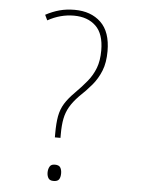

<svg xmlns="http://www.w3.org/2000/svg" viewBox="-53 -766 606 820"><g transform="rotate(5 250.0 -356.0)"><path d="M197 -190Q197 -235 202.5 -265Q208 -295 223 -319.5Q238 -344 266 -372Q295 -401 316.5 -427.5Q338 -454 350 -485.5Q362 -517 362 -561Q362 -632 327 -665.5Q292 -699 233 -699Q175 -699 121 -669L110 -692Q140 -708 169.5 -716Q199 -724 234 -724Q304 -724 346.5 -683.5Q389 -643 389 -560Q389 -511 375 -476Q361 -441 337.5 -413Q314 -385 284 -357Q259 -331 245.5 -307.5Q232 -284 226.5 -256.5Q221 -229 221 -189V-174H197ZM207 12Q191 12 185 2Q179 -8 179 -22Q179 -36 185 -47Q191 -58 207 -58Q225 -58 231 -48Q237 -38 237 -23Q237 -7 231 2.5Q225 12 207 12Z"/></g></svg>

Font: Noto Sans Mono ExtraCondensed Thin
Style: Regular
Weight: 100
Width: 2
Designer: Monotype Design Team
Foundry: Monotype Imaging Inc.
Version: Version 2.014; ttfautohint (v1.8.4.7-5d5b)